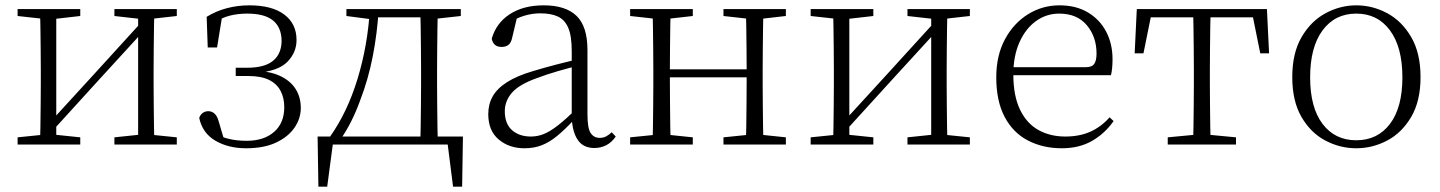

<svg xmlns="http://www.w3.org/2000/svg" viewBox="-20 -542 5399 720"><path d="M46 0V-27L154 -38H175L281 -27V0ZM409 0V-27L514 -38H535L643 -27V0ZM130 0Q131 -24 131.5 -64.5Q132 -105 132.5 -148.5Q133 -192 133 -226V-283Q133 -316 132.5 -359.5Q132 -403 131.5 -443.5Q131 -484 130 -508H191V0ZM171 -45 141 -61H147L331 -262L516 -465L544 -447H538L354 -246ZM498 0V-508H559Q558 -484 557.5 -443.5Q557 -403 556.5 -359.5Q556 -316 556 -283V-226Q556 -192 556.5 -148.5Q557 -105 557.5 -64.5Q558 -24 559 0ZM46 -482V-508H281V-482L176 -470H155ZM409 -482V-508H643V-482L536 -470H515Z M903 14Q836 14 787.5 -14.5Q739 -43 727 -100Q732 -113 741 -119Q750 -125 761 -125Q775 -125 785 -115.5Q795 -106 800 -87L823 -9L778 -45Q809 -28 839 -21Q869 -14 905 -14Q970 -14 1008 -47.5Q1046 -81 1046 -140Q1046 -175 1032 -201.5Q1018 -228 988.5 -242.5Q959 -257 910 -257H864V-288H907Q973 -288 1004.5 -314.5Q1036 -341 1036 -390Q1035 -440 1003.5 -465.5Q972 -491 907 -491Q873 -491 842.5 -483.5Q812 -476 782 -456L814 -487L794 -364H759L755 -479Q791 -501 831.5 -511.5Q872 -522 915 -522Q1000 -522 1046 -487.5Q1092 -453 1092 -392Q1092 -345 1057.5 -310Q1023 -275 943 -269L945 -277Q1000 -273 1036 -254.5Q1072 -236 1090 -206Q1108 -176 1108 -137Q1108 -98 1084.5 -63.5Q1061 -29 1015.5 -7.5Q970 14 903 14Z M1683 0H1205L1231 -23L1207 158H1174L1171 -30H1716L1713 158H1679L1656 -23ZM1556 0Q1557 -24 1557.5 -64.5Q1558 -105 1558.5 -148.5Q1559 -192 1559 -226V-283Q1559 -316 1558.5 -359.5Q1558 -403 1557.5 -443.5Q1557 -484 1556 -508H1622Q1621 -484 1620.5 -443.5Q1620 -403 1619.5 -359.5Q1619 -316 1619 -283V-226Q1619 -192 1619.5 -148.5Q1620 -105 1620.5 -64.5Q1621 -24 1622 0ZM1279 -482V-508H1381V-470H1371ZM1589 -470V-508H1708V-482L1600 -470ZM1218 -30Q1283 -122 1321 -247Q1359 -372 1367 -508H1400Q1395 -419 1378 -331.5Q1361 -244 1330 -164Q1316 -125 1297.5 -88Q1279 -51 1256 -18V-6ZM1381 -477V-508H1591V-477Z M1947 14Q1889 14 1850 -19Q1811 -52 1811 -114Q1811 -151 1827.5 -180.5Q1844 -210 1881.5 -234Q1919 -258 1981 -276Q2024 -289 2068.5 -300.5Q2113 -312 2153 -321V-297Q2113 -287 2071.5 -275Q2030 -263 1993 -249Q1926 -225 1899.5 -194Q1873 -163 1873 -125Q1873 -78 1900 -54Q1927 -30 1971 -30Q1996 -30 2019.5 -39.5Q2043 -49 2072.5 -72Q2102 -95 2142 -134L2148 -89H2129Q2097 -55 2069 -32Q2041 -9 2012 2.5Q1983 14 1947 14ZM2209 13Q2167 13 2146.5 -17.5Q2126 -48 2124 -102V-106V-350Q2124 -407 2111 -437.5Q2098 -468 2072 -480Q2046 -492 2006 -492Q1976 -492 1946 -483Q1916 -474 1884 -454L1920 -482L1901 -402Q1897 -382 1887 -374Q1877 -366 1861 -366Q1830 -366 1824 -397Q1841 -456 1892 -489Q1943 -522 2019 -522Q2101 -522 2142 -482.5Q2183 -443 2183 -354V-113Q2183 -61 2195 -43Q2207 -25 2229 -25Q2242 -25 2252 -30Q2262 -35 2274 -46L2289 -30Q2274 -8 2253.5 2.5Q2233 13 2209 13Z M2427 0Q2428 -24 2428.5 -64.5Q2429 -105 2429.5 -148.5Q2430 -192 2430 -226V-283Q2430 -316 2429.5 -359.5Q2429 -403 2428.5 -443.5Q2428 -484 2427 -508H2495Q2494 -484 2493.5 -443Q2493 -402 2492.5 -357Q2492 -312 2492 -275V-256Q2492 -207 2492.5 -157Q2493 -107 2493.5 -65.5Q2494 -24 2495 0ZM2776 0Q2778 -24 2778.5 -65.5Q2779 -107 2779.5 -157Q2780 -207 2780 -256V-275Q2780 -312 2779.5 -357Q2779 -402 2778.5 -443Q2778 -484 2776 -508H2843Q2842 -484 2841.5 -443.5Q2841 -403 2840.5 -359.5Q2840 -316 2840 -283V-226Q2840 -192 2840.5 -148.5Q2841 -105 2841.5 -64.5Q2842 -24 2843 0ZM2343 0V-27L2452 -38H2472L2578 -27V0ZM2343 -482V-508H2578V-482L2472 -470H2452ZM2693 0V-27L2801 -38H2822L2927 -27V0ZM2693 -482V-508H2927V-482L2822 -470H2801ZM2460 -252V-282H2810V-252Z M3020 0V-27L3128 -38H3149L3255 -27V0ZM3383 0V-27L3488 -38H3509L3617 -27V0ZM3104 0Q3105 -24 3105.5 -64.5Q3106 -105 3106.5 -148.5Q3107 -192 3107 -226V-283Q3107 -316 3106.5 -359.5Q3106 -403 3105.5 -443.5Q3105 -484 3104 -508H3165V0ZM3145 -45 3115 -61H3121L3305 -262L3490 -465L3518 -447H3512L3328 -246ZM3472 0V-508H3533Q3532 -484 3531.5 -443.5Q3531 -403 3530.5 -359.5Q3530 -316 3530 -283V-226Q3530 -192 3530.5 -148.5Q3531 -105 3531.5 -64.5Q3532 -24 3533 0ZM3020 -482V-508H3255V-482L3150 -470H3129ZM3383 -482V-508H3617V-482L3510 -470H3489Z M3962 14Q3891 14 3835 -15Q3779 -44 3747.5 -103.5Q3716 -163 3716 -252Q3716 -334 3748.5 -394.5Q3781 -455 3835 -488.5Q3889 -522 3953 -522Q4015 -522 4059.5 -495.5Q4104 -469 4128 -423.5Q4152 -378 4152 -320Q4152 -283 4146 -260H3746V-290H4051Q4075 -290 4083.5 -302.5Q4092 -315 4092 -341Q4092 -404 4055.5 -447.5Q4019 -491 3952 -491Q3904 -491 3865 -463Q3826 -435 3803 -383.5Q3780 -332 3780 -263Q3780 -183 3805 -131Q3830 -79 3874 -54.5Q3918 -30 3975 -30Q4028 -30 4068.5 -48Q4109 -66 4141 -102L4156 -88Q4123 -41 4075 -13.5Q4027 14 3962 14Z M4235 -342 4243 -508H4731L4739 -342H4706L4673 -505L4706 -477H4268L4301 -505L4268 -342ZM4359 0V-27L4475 -38H4499L4615 -27V0ZM4454 0Q4455 -24 4455.5 -64.5Q4456 -105 4456.5 -148.5Q4457 -192 4457 -226V-283Q4457 -316 4456.5 -359.5Q4456 -403 4455.5 -443.5Q4455 -484 4454 -508H4520Q4519 -484 4518.5 -443.5Q4518 -403 4517.5 -359.5Q4517 -316 4517 -283V-226Q4517 -192 4517.5 -148.5Q4518 -105 4518.5 -64.5Q4519 -24 4520 0Z M5066 14Q5005 14 4950 -15Q4895 -44 4860.5 -103.5Q4826 -163 4826 -253Q4826 -343 4861 -403Q4896 -463 4951 -492.5Q5006 -522 5066 -522Q5127 -522 5182 -492.5Q5237 -463 5272 -403Q5307 -343 5307 -253Q5307 -163 5272 -103.5Q5237 -44 5182 -15Q5127 14 5066 14ZM5066 -16Q5146 -16 5192.5 -77.5Q5239 -139 5239 -252Q5239 -365 5192.5 -428Q5146 -491 5066 -491Q4986 -491 4939.5 -428Q4893 -365 4893 -252Q4893 -139 4939.5 -77.5Q4986 -16 5066 -16Z"/></svg>

Font: Noto Serif KR
Style: Regular
Weight: 200
Designer: Ryoko NISHIZUKA 西塚涼子 (kana & ideographs); Frank Grießhammer (Latin, Greek & Cyrillic); Wenlong ZHANG 张文龙 (bopomofo); San
Foundry: Adobe
Version: Version 2.001;hotconv 1.1.0;makeotfexe 2.6.0